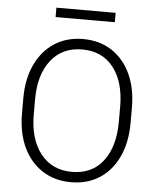

<svg xmlns="http://www.w3.org/2000/svg" viewBox="-59 -918 794 976"><g transform="rotate(5 338.5 -429.5)"><path d="M615.7 -393.6V-317.9Q615.7 -217.8 581.5 -144.3Q547.4 -70.8 485.4 -30.5Q423.3 9.8 339.4 9.8Q256.3 9.8 193.8 -30.5Q131.3 -70.8 96.4 -144.3Q61.5 -217.8 61.5 -317.9V-393.6Q61.5 -493.2 96.2 -566.7Q130.9 -640.1 193.1 -680.4Q255.4 -720.7 338.4 -720.7Q422.4 -720.7 484.6 -680.4Q546.9 -640.1 581.3 -566.7Q615.7 -493.2 615.7 -393.6ZM555.7 -317.9V-394.5Q555.7 -520 498.5 -593.8Q441.4 -667.5 338.4 -667.5Q237.3 -667.5 179.4 -593.8Q121.6 -520 121.6 -394.5V-317.9Q121.6 -191.4 179.9 -117.2Q238.3 -43 339.4 -43Q442.9 -43 499.3 -117.2Q555.7 -191.4 555.7 -317.9ZM491.2 -867.7V-819.8H189V-867.7Z"/></g></svg>

Font: Vazirmatn RD UI ExtraLight
Style: Regular
Weight: 200
Designer: Saber Rastikerdar
Foundry: Saber Rastikerdar
Version: Version 33.003